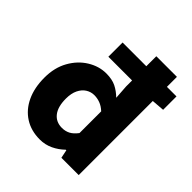

<svg xmlns="http://www.w3.org/2000/svg" viewBox="-196 -828 968 968"><g transform="rotate(45 288.5 -344.0)"><path d="M242.6 12Q180.6 12 134.6 -17.3Q88.6 -46.7 63.6 -100Q38.6 -153.2 38.6 -225.1Q38.6 -296.6 68.4 -349.6Q98.1 -402.6 145.5 -431.8Q193 -461.1 244.8 -461.1Q286.3 -461.1 314.1 -447.4Q341.9 -433.7 366.6 -409.4L361.4 -484.9V-700.4H508.4V0H385L375.9 -44.4H371.9Q346 -19.1 313.2 -3.5Q280.3 12 242.6 12ZM280.3 -108.2Q304.2 -108.2 323.7 -118.3Q343.2 -128.5 361.4 -152.6V-307.4Q341.5 -325.8 320.9 -333.4Q300.3 -340.9 279.4 -340.9Q255.6 -340.9 235.2 -328.1Q214.8 -315.3 202.4 -289.9Q190 -264.5 190 -227.1Q190 -169.1 214 -138.6Q237.9 -108.2 280.3 -108.2ZM192.2 -527.7V-629.1H576.6V-533.7L500.6 -527.7Z"/></g></svg>

Font: SourceSans3VF
Style: Regular
Weight: 200
Designer: Paul D. Hunt
Foundry: Adobe
Version: Version 3.052;hotconv 1.1.0;makeotfexe 2.6.0